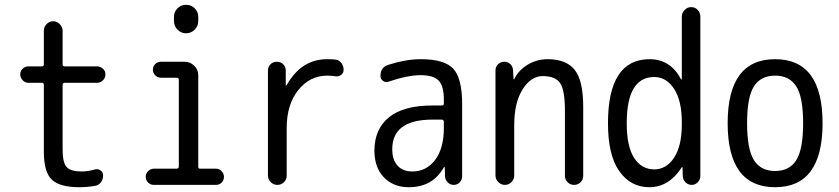

<svg xmlns="http://www.w3.org/2000/svg" viewBox="-20 -780 3540 810"><path d="M99.6 -430.7Q85.9 -430.7 75.7 -441.4Q65.4 -452.1 65.4 -466.3Q65.4 -480.5 75.7 -490.2Q85.9 -500 99.6 -500H156.2Q165 -500 165 -508.8V-650.4Q165 -667 176.8 -678.7Q188.5 -690.4 204.1 -690.4Q219.7 -690.4 231.9 -678.2Q244.1 -666 244.1 -650.4V-508.8Q244.1 -500 252.9 -500H389.6Q403.3 -500 414.1 -490.2Q424.8 -480.5 424.8 -466.3Q424.8 -452.1 414.6 -441.4Q404.3 -430.7 389.6 -430.7H252.9Q244.1 -430.7 244.1 -421.9V-150.4Q244.1 -94.7 260.7 -75.7Q277.3 -56.6 325.2 -56.6Q350.6 -56.6 381.8 -65.4Q394.5 -68.4 404.8 -60.5Q415 -52.7 415 -40Q415 -24.4 406.2 -11.7Q397.5 1 381.8 3.9Q348.6 9.8 315.4 9.8Q231.4 9.8 198.2 -22.5Q165 -54.7 165 -139.6V-421.9Q165 -430.7 156.2 -430.7Z M628.9 0Q615.2 0 605 -9.8Q594.7 -19.5 594.7 -33.7Q594.7 -47.9 605 -58.1Q615.2 -68.4 628.9 -68.4H724.6Q733.4 -68.4 734.4 -76.2V-443.4Q734.4 -452.1 724.6 -452.1H659.2Q645.5 -452.1 635.3 -461.9Q625 -471.7 625 -485.8Q625 -500 634.8 -509.8Q644.5 -519.5 659.2 -519.5H758.8Q782.2 -519.5 799.3 -502.9Q816.4 -486.3 816.4 -462.9V-76.2Q816.4 -68.4 824.2 -68.4H890.6Q904.3 -68.4 914.6 -58.1Q924.8 -47.9 924.8 -33.7Q924.8 -19.5 915 -9.8Q905.3 0 890.6 0ZM713.9 -709Q713.9 -730.5 729 -745.1Q744.1 -759.8 765.1 -759.8Q786.1 -759.8 801.3 -745.1Q816.4 -730.5 816.4 -709V-691.4Q816.4 -669.9 801.3 -654.8Q786.1 -639.6 765.1 -639.6Q744.1 -639.6 729 -654.8Q713.9 -669.9 713.9 -691.4Z M1150.4 0Q1133.8 0 1122.1 -11.7Q1110.4 -23.4 1110.4 -39.1V-482.4Q1110.4 -498 1121.1 -508.8Q1131.8 -519.5 1147.9 -519.5Q1164.1 -519.5 1174.8 -508.8Q1185.5 -498 1185.5 -482.4V-420.9Q1185.5 -419.9 1186.5 -419.9Q1188.5 -419.9 1189.5 -420.9Q1251 -530.3 1360.4 -530.3Q1384.8 -530.3 1396.5 -528.3Q1411.1 -526.4 1420.4 -513.7Q1429.7 -501 1429.7 -485.4Q1429.7 -472.7 1419.4 -464.4Q1409.2 -456.1 1396.5 -458Q1378.9 -460.9 1360.4 -460.9Q1287.1 -460.9 1238.3 -399.9Q1189.5 -338.9 1189.5 -240.2V-39.1Q1189.5 -22.5 1177.7 -11.2Q1166 0 1150.4 0Z M1804.7 -275.4Q1634.8 -275.4 1634.8 -150.4Q1634.8 -105.5 1657.2 -81.1Q1679.7 -56.6 1719.7 -56.6Q1778.3 -56.6 1815.4 -105Q1852.5 -153.3 1852.5 -240.2V-265.6Q1852.5 -274.4 1843.8 -275.4ZM1705.1 9.8Q1639.6 9.8 1599.6 -31.7Q1559.6 -73.2 1559.6 -144.5Q1559.6 -235.4 1621.1 -285.2Q1682.6 -335 1804.7 -335H1843.8Q1852.5 -335 1852.5 -342.8V-360.4Q1852.5 -417 1830.6 -439.9Q1808.6 -462.9 1754.9 -462.9Q1700.2 -462.9 1619.1 -435.5Q1607.4 -430.7 1596.2 -438.5Q1585 -446.3 1585 -459Q1585 -497.1 1619.1 -506.8Q1693.4 -530.3 1754.9 -530.3Q1854.5 -530.3 1892.1 -490.2Q1929.7 -450.2 1929.7 -339.8V-36.1Q1929.7 -21.5 1919.4 -10.7Q1909.2 0 1894 0Q1878.9 0 1868.7 -10.7Q1858.4 -21.5 1857.4 -36.1L1856.4 -74.2Q1856.4 -75.2 1855.5 -75.2Q1853.5 -75.2 1852.5 -74.2Q1805.7 9.8 1705.1 9.8Z M2070.3 -40V-483.4Q2070.3 -498 2081.1 -508.8Q2091.8 -519.5 2107.4 -519.5Q2123 -519.5 2133.3 -509.3Q2143.6 -499 2144.5 -483.4L2146.5 -446.3Q2146.5 -445.3 2147.5 -445.3Q2149.4 -445.3 2149.4 -446.3Q2168 -484.4 2206.5 -507.3Q2245.1 -530.3 2290 -530.3Q2369.1 -530.3 2404.8 -484.9Q2440.4 -439.5 2440.4 -330.1V-38.1Q2440.4 -22.5 2429.2 -11.2Q2418 0 2401.9 0Q2385.7 0 2374.5 -11.2Q2363.3 -22.5 2363.3 -38.1V-311.5Q2363.3 -399.4 2343.3 -429.2Q2323.2 -459 2269.5 -459Q2219.7 -459 2184.6 -402.8Q2149.4 -346.7 2149.4 -252V-40Q2149.4 -23.4 2137.7 -11.7Q2126 0 2109.9 0Q2093.8 0 2082 -12.2Q2070.3 -24.4 2070.3 -40Z M2740.2 -455.1Q2624 -455.1 2624 -259.8Q2624 -162.1 2655.3 -113.8Q2686.5 -65.4 2740.2 -65.4Q2791 -65.4 2823.7 -114.7Q2856.4 -164.1 2856.4 -254.9V-264.6Q2856.4 -355.5 2823.7 -405.3Q2791 -455.1 2740.2 -455.1ZM2719.7 9.8Q2640.6 9.8 2592.8 -57.6Q2544.9 -125 2544.9 -259.8Q2544.9 -529.3 2719.7 -530.3Q2808.6 -530.3 2852.5 -446.3Q2852.5 -445.3 2855.5 -445.3Q2856.4 -445.3 2856.4 -446.3V-710Q2856.4 -725.6 2868.2 -737.8Q2879.9 -750 2896 -750Q2912.1 -750 2923.3 -738.3Q2934.6 -726.6 2934.6 -710V-37.1Q2934.6 -22.5 2923.8 -11.2Q2913.1 0 2898.4 0Q2882.8 0 2872.1 -10.7Q2861.3 -21.5 2860.4 -37.1L2859.4 -74.2Q2859.4 -75.2 2858.4 -75.2Q2856.4 -75.2 2856.4 -74.2Q2801.8 9.8 2719.7 9.8Z M3339.4 -415.5Q3310.5 -460.9 3250 -460.9Q3189.5 -460.9 3160.6 -415.5Q3131.8 -370.1 3131.8 -260.3Q3131.8 -150.4 3160.6 -104.5Q3189.5 -58.6 3250 -58.6Q3310.5 -58.6 3339.4 -104.5Q3368.2 -150.4 3368.2 -260.3Q3368.2 -370.1 3339.4 -415.5ZM3450.2 -260.3Q3450.2 9.8 3250 9.8Q3049.8 9.8 3049.8 -260.3Q3049.8 -530.3 3250 -530.3Q3450.2 -530.3 3450.2 -260.3Z"/></svg>

Font: Rounded Mgen+ 1m regular
Style: Regular
Weight: 400
Designer: [Source Han Sans]
Ryoko NISHIZUKA  (kana & ideographs); Paul D. Hunt (Latin, Greek & Cyrillic); Wenlong ZHANG  (bopomofo
Version: Version 1.059.20150602